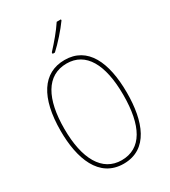

<svg xmlns="http://www.w3.org/2000/svg" viewBox="-228 -1060 1041 1179"><g transform="rotate(-30 292.0 -470.5)"><path d="M401 -944V-951H371C338 -901 296 -852 251 -803V-793H267C310 -832 367 -896 401 -944ZM527 -358C527 -576 457 -724 295 -724C141 -724 57 -594 57 -358C57 -164 118 10 293 10C467 10 527 -158 527 -358ZM83 -358C83 -569 152 -699 295 -699C430 -699 501 -576 501 -358C501 -141 434 -15 293 -15C155 -15 83 -146 83 -358Z"/></g></svg>

Font: Noto Sans Myanmar UI Condensed Thin
Style: Regular
Weight: 100
Width: 3
Designer: Monotype Design Team
Foundry: Monotype Imaging Inc.
Version: Version 2.103